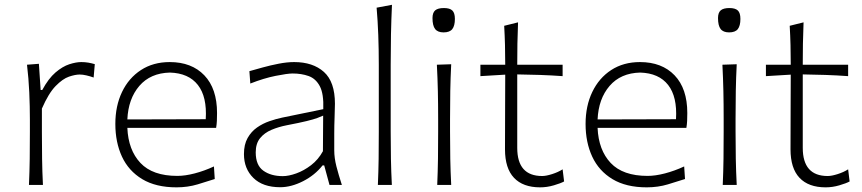

<svg xmlns="http://www.w3.org/2000/svg" viewBox="-20 -782 3645 812"><path d="M102.5 0Q105 -57.1 105.7 -110.1Q106.4 -163.1 106.4 -226.1V-277.3Q106.4 -332.5 103.8 -391.6Q101.1 -450.7 94.2 -508.3L144.5 -512.2L151.9 -401.4H158.7Q185.1 -450.2 214.8 -475.6Q244.6 -501 273.2 -510.3Q301.8 -519.5 323.7 -519.5Q339.4 -519.5 353.5 -517.1Q367.7 -514.6 380.9 -510.7L376 -454.1Q361.3 -459.5 345.7 -463.1Q330.1 -466.8 316.9 -466.8Q298.3 -466.8 271.7 -457.8Q245.1 -448.7 215.3 -418.2Q185.5 -387.7 157.2 -322.8V-224.6Q157.2 -162.6 158 -109.9Q158.7 -57.1 161.6 0Z M726.6 10.3Q639.2 10.3 581.5 -24.4Q523.9 -59.1 495.8 -119.6Q467.8 -180.2 467.8 -257.8Q467.8 -334 496.1 -393.1Q524.4 -452.1 576.2 -485.8Q627.9 -519.5 697.8 -519.5Q790.5 -519.5 844.2 -463.4Q897.9 -407.2 897.9 -304.2Q897.9 -286.1 897.2 -271Q896.5 -255.9 894 -241.2H518.6Q522.5 -147.5 574 -92.8Q625.5 -38.1 730 -38.1Q762.7 -38.1 803.2 -48.6Q843.8 -59.1 884.8 -78.1L888.2 -24.9Q858.4 -15.1 816.2 -2.4Q773.9 10.3 726.6 10.3ZM850.1 -277.8Q856 -372.6 816.9 -422.6Q777.8 -472.7 698.7 -475.1Q616.2 -473.1 569.3 -418.7Q522.5 -364.3 518.6 -276.9Z M1165 9.8Q1091.8 9.8 1051.8 -29.3Q1011.7 -68.4 1011.7 -130.4Q1011.7 -170.9 1027.1 -198.2Q1042.5 -225.6 1066.9 -242.7Q1091.3 -259.8 1119.6 -269.5Q1147.9 -279.3 1173.8 -284.7L1347.2 -320.3Q1349.6 -385.3 1332.5 -417.5Q1315.4 -449.7 1285.2 -460.4Q1254.9 -471.2 1217.8 -471.2Q1195.8 -471.2 1145.8 -461.2Q1095.7 -451.2 1038.6 -428.7L1034.7 -481Q1058.1 -487.8 1091.1 -496.8Q1124 -505.9 1159.2 -512.7Q1194.3 -519.5 1224.1 -519.5Q1303.2 -519.5 1349.9 -477.8Q1396.5 -436 1396.5 -343.3Q1396.5 -320.8 1395 -286.1Q1393.6 -251.5 1393.6 -216.8V-146Q1393.6 -114.3 1402.8 -78.1Q1412.1 -42 1425.8 0H1373.5L1351.1 -82.5H1344.2Q1311.5 -41 1261.5 -15.6Q1211.4 9.8 1165 9.8ZM1175.8 -37.1Q1200.7 -37.1 1232.9 -48.6Q1265.1 -60.1 1295.7 -83.5Q1326.2 -106.9 1345.7 -142.6L1346.7 -293Q1337.4 -288.6 1322 -283Q1306.6 -277.3 1276.9 -270Q1247.1 -262.7 1193.4 -252.4Q1158.2 -245.6 1128.2 -232.9Q1098.1 -220.2 1079.8 -197.5Q1061.5 -174.8 1061.5 -137.7Q1061.5 -83 1093.8 -60.1Q1126 -37.1 1175.8 -37.1Z M1578.1 0Q1580.6 -57.1 1581.3 -110.1Q1582 -163.1 1582 -226.1V-507.8Q1582 -573.2 1579.8 -633.3Q1577.6 -693.4 1572.8 -749.5L1637.7 -761.7Q1634.8 -698.7 1633.5 -636.5Q1632.3 -574.2 1632.3 -507.8V-226.1Q1632.3 -163.1 1633.3 -110.1Q1634.3 -57.1 1637.2 0Z M1829.1 0Q1831.5 -57.1 1832.3 -110.1Q1833 -163.1 1833 -226.1V-277.3Q1833 -342.3 1831.8 -396.7Q1830.6 -451.2 1827.6 -508.3L1888.2 -510.3Q1885.3 -452.6 1884.3 -397.7Q1883.3 -342.8 1883.3 -277.3V-226.1Q1883.3 -163.1 1884.3 -110.1Q1885.3 -57.1 1888.2 0ZM1856 -645Q1831.1 -645 1820.1 -659.4Q1809.1 -673.8 1809.1 -705.6Q1809.1 -728.5 1820.6 -738.3Q1832 -748 1857.4 -748Q1882.3 -748 1893.1 -737.5Q1903.8 -727.1 1903.8 -702.1Q1903.8 -672.9 1892.8 -658.9Q1881.8 -645 1856 -645Z M2264.2 10.3Q2191.9 10.3 2153.8 -30Q2115.7 -70.3 2115.7 -150.4Q2115.7 -241.7 2116.2 -324.5Q2116.7 -407.2 2116.7 -466.3L2011.7 -460V-508.3H2116.7Q2116.7 -551.8 2115.7 -591.1Q2114.7 -630.4 2112.3 -672.9L2170.9 -687.5Q2168.9 -636.7 2168.2 -597.2Q2167.5 -557.6 2167.5 -508.3H2359.4V-460Q2312 -463.4 2263.2 -465.1Q2214.4 -466.8 2167.5 -467.3V-156.7Q2167.5 -37.6 2272.9 -37.6Q2289.6 -37.6 2314.9 -45.7Q2340.3 -53.7 2359.4 -65.9L2365.7 -14.6Q2351.6 -6.8 2322.5 1.7Q2293.5 10.3 2264.2 10.3Z M2715.3 10.3Q2627.9 10.3 2570.3 -24.4Q2512.7 -59.1 2484.6 -119.6Q2456.5 -180.2 2456.5 -257.8Q2456.5 -334 2484.9 -393.1Q2513.2 -452.1 2564.9 -485.8Q2616.7 -519.5 2686.5 -519.5Q2779.3 -519.5 2833 -463.4Q2886.7 -407.2 2886.7 -304.2Q2886.7 -286.1 2886 -271Q2885.3 -255.9 2882.8 -241.2H2507.3Q2511.2 -147.5 2562.7 -92.8Q2614.3 -38.1 2718.8 -38.1Q2751.5 -38.1 2792 -48.6Q2832.5 -59.1 2873.5 -78.1L2877 -24.9Q2847.2 -15.1 2804.9 -2.4Q2762.7 10.3 2715.3 10.3ZM2838.9 -277.8Q2844.7 -372.6 2805.7 -422.6Q2766.6 -472.7 2687.5 -475.1Q2605 -473.1 2558.1 -418.7Q2511.2 -364.3 2507.3 -276.9Z M3036.6 0Q3039.1 -57.1 3039.8 -110.1Q3040.5 -163.1 3040.5 -226.1V-277.3Q3040.5 -342.3 3039.3 -396.7Q3038.1 -451.2 3035.2 -508.3L3095.7 -510.3Q3092.8 -452.6 3091.8 -397.7Q3090.8 -342.8 3090.8 -277.3V-226.1Q3090.8 -163.1 3091.8 -110.1Q3092.8 -57.1 3095.7 0ZM3063.5 -645Q3038.6 -645 3027.6 -659.4Q3016.6 -673.8 3016.6 -705.6Q3016.6 -728.5 3028.1 -738.3Q3039.6 -748 3064.9 -748Q3089.8 -748 3100.6 -737.5Q3111.3 -727.1 3111.3 -702.1Q3111.3 -672.9 3100.3 -658.9Q3089.4 -645 3063.5 -645Z M3471.7 10.3Q3399.4 10.3 3361.3 -30Q3323.2 -70.3 3323.2 -150.4Q3323.2 -241.7 3323.7 -324.5Q3324.2 -407.2 3324.2 -466.3L3219.2 -460V-508.3H3324.2Q3324.2 -551.8 3323.2 -591.1Q3322.3 -630.4 3319.8 -672.9L3378.4 -687.5Q3376.5 -636.7 3375.7 -597.2Q3375 -557.6 3375 -508.3H3566.9V-460Q3519.5 -463.4 3470.7 -465.1Q3421.9 -466.8 3375 -467.3V-156.7Q3375 -37.6 3480.5 -37.6Q3497.1 -37.6 3522.5 -45.7Q3547.9 -53.7 3566.9 -65.9L3573.2 -14.6Q3559.1 -6.8 3530 1.7Q3501 10.3 3471.7 10.3Z"/></svg>

Font: Pinar-FD Light
Style: Regular
Weight: 300
Designer: Amin Abedi
Version: Version 2.000